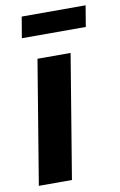

<svg xmlns="http://www.w3.org/2000/svg" viewBox="-85 -787 524 836"><g transform="rotate(-10 177.5 -369.5)"><path d="M17.5 0 107.8 -545.9H254.2L163.9 0ZM354.6 -738.8 339 -645.8H56.3L72 -738.8Z"/></g></svg>

Font: Inter
Style: Italic
Weight: 400
Italic angle: -9.3988°
Designer: Rasmus Andersson
Foundry: rsms
Version: Version 4.001;git-66647c0bb